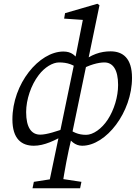

<svg xmlns="http://www.w3.org/2000/svg" viewBox="-20 -761 726 1021"><path d="M153 240H406L413 206L294 188H275L160 206L153 240ZM235 240H309C324 142 340 56 360 -26L361 -39L439 -414L446 -429L509 -733L498 -741L326 -691L321 -662L438 -654L424 -673L379 -445L376 -430L302 -73L298 -61L235 240ZM160 14C215 14 273 -14 331 -48L333 -81C282 -63 229 -45 194 -45C147 -45 119 -83 119 -165C119 -231 145 -309 186 -362C217 -403 260 -429 294 -429C338 -429 373 -418 407 -386L408 -421C384 -469 358 -487 317 -487C188 -487 46 -316 46 -126C46 -22 95 14 160 14ZM417 14C544 14 682 -164 682 -347C682 -452 633 -488 568 -488C516 -488 463 -472 410 -426L408 -389C453 -416 503 -429 535 -429C580 -429 608 -391 608 -309C608 -247 587 -177 553 -125C521 -76 475 -44 438 -44C397 -44 366 -57 331 -87L332 -49C352 -11 380 14 417 14Z"/></svg>

Font: Source Serif Variable
Style: Italic
Weight: 389
Italic angle: -12°
Designer: Frank Grießhammer
Foundry: Adobe Systems Incorporated
Version: Version 3.001;hotconv 1.0.111;makeotfexe 2.5.65597